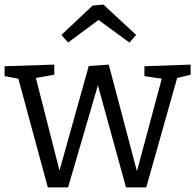

<svg xmlns="http://www.w3.org/2000/svg" viewBox="-25 -813 849 835"><path d="M603 -525 804 -532V-488L734 -471L748 -483L611 2H523L393 -470H409L271 2H183L52 -481L64 -469L-5 -482V-525L211 -532V-488L120 -472L129 -482L240 -47H227L361 -526L448 -532L577 -44H564L681 -480L690 -469L603 -482ZM271 -628 242 -661 378 -789 425 -793 567 -661 538 -628 376 -746 429 -745Z"/></svg>

Font: Bitter Thin
Style: Regular
Weight: 400
Version: Version 3.021